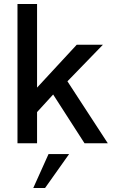

<svg xmlns="http://www.w3.org/2000/svg" viewBox="-20 -717 580 961"><path d="M519.5 0H403L246 -244L165.5 -156V0H67.5V-697H165.5V-278.5L364 -493H495L317.5 -310ZM205.5 224H146.5L223 54H326Z"/></svg>

Font: Acari Sans Neue SemiBold
Style: Regular
Weight: 600
Designer: Alfredo Marco Pradil (font), Cristiano Sobral (main changes)
Foundry: Hanken Design Co. (font), Cristiano Sobral (main changes)
Version: Version 2.459;March 19, 2022;FontCreator 14.0.0.2808 64-bit;